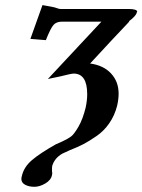

<svg xmlns="http://www.w3.org/2000/svg" viewBox="-20 -468 553 746"><path d="M482.9 -384.8Q423.8 -322.8 330.1 -221.2Q381.8 -214.4 411.4 -182.6Q440.9 -150.9 440.9 -104Q440.9 -83 435.1 -57.1Q425.3 -19 404.5 11Q383.8 41 354.5 61Q325.2 81.1 304.2 92Q283.2 103 252 115.2Q226.1 126.5 222.2 128.9Q192.4 146 183.1 175.8Q182.1 178.7 182.1 187V198.2Q182.1 200.2 182.6 201.2Q183.1 202.1 183.1 204.1Q183.1 207 182.1 211.9Q178.2 231.9 156 244.9Q133.8 257.8 113.8 257.8Q92.8 257.8 77.9 250Q63 242.2 63 227.1Q63 223.1 64.9 215.8Q72.8 180.7 104.5 153.8Q136.2 127 196.8 92.8Q210.9 86.9 223.1 81.1Q244.1 71.3 256.1 62.3Q268.1 53.2 284.9 24.2Q301.8 -4.9 313 -50.8Q318.8 -78.6 318.8 -102.1Q318.8 -182.1 266.1 -182.1Q257.3 -182.1 212.9 -170.9Q177.7 -164.1 166 -161.1L374 -383.8H220.2Q199.2 -383.8 188 -371.3Q176.8 -358.9 158.2 -312L98.1 -316.9L145 -448.2Q191.9 -440.4 199.2 -437Q209 -433.1 214.8 -433.1H479Q513.2 -433.1 513.2 -421.9Q512.2 -422.9 512.2 -421.9Q509.3 -405.8 480 -384.8Z"/></svg>

Font: Linux Libertine
Style: Semibold Italic
Weight: 600
Italic angle: -11.5°
Designer: Philipp H. Poll
Foundry: Philipp H. Poll
Version: Version 5.1.2 ; ttfautohint (v0.9)